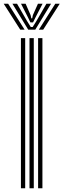

<svg xmlns="http://www.w3.org/2000/svg" viewBox="-56 -1003 338 1023"><path d="M147 0V-800H170V0ZM55.5 0V-800H78.2V0ZM101.2 0V-800H124V0ZM-36.2 -983H-12.5L75.2 -844.8H52ZM10.2 -983H34.8L87.8 -891.5L108 -859H118L138.2 -891.2L191.2 -983H216L131.8 -844.8H94.5ZM56 -983H80.5L107 -922.5L110.8 -905.2H115.5L119.2 -922.5L146.2 -983H170.8L133 -910L120 -883.5H106L93.2 -910ZM238.5 -983H262.2L174 -844.8H150.8Z"/></svg>

Font: Big Shoulders Inline Text Thin
Style: Bold
Weight: 700
Version: Version 2.002